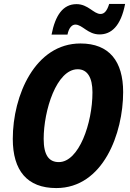

<svg xmlns="http://www.w3.org/2000/svg" viewBox="-20 -946 659 976"><path d="M242 -770H323C330 -805 346 -821 363 -821C399 -821 426 -771 486 -771C545 -771 594 -812 616 -926H535C524 -890 510 -875 491 -875C456 -875 428 -925 369 -925C300 -925 261 -868 242 -770ZM266 10C505 10 606 -269 606 -478C606 -634 536 -725 389 -725C159 -725 45 -462 45 -240C45 -79 118 10 266 10ZM279 -122C229 -122 202 -157 202 -240C202 -384 267 -594 375 -594C424 -594 450 -552 450 -477C450 -319 381 -122 279 -122Z"/></svg>

Font: Noto Sans Display SemiCondensed Extra
Style: Italic
Weight: 800
Width: 4
Italic angle: -12°
Designer: Monotype Design Team
Foundry: Monotype Imaging Inc.
Version: Version 1.900